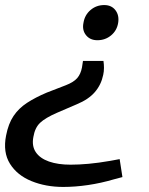

<svg xmlns="http://www.w3.org/2000/svg" viewBox="-21 -605 590 759"><path d="M388 -364Q390 -351 390 -336.5Q390 -322 387 -309Q379 -270 354 -241Q329 -212 283 -193L204 -159Q158 -139 137.5 -119.5Q117 -100 111 -64Q104 -28 120.5 -3.5Q137 21 172.5 33.5Q208 46 258 46Q291 46 329.5 42.5Q368 39 414 31L452 24L463 95L429 104Q378 119 327 126.5Q276 134 229 134Q160 134 103.5 111Q47 88 18.5 42.5Q-10 -3 3 -69Q12 -116 32.5 -146.5Q53 -177 86 -198.5Q119 -220 164 -239L239 -268Q270 -280 284 -296Q298 -312 303 -338L307 -364ZM391 -585Q420 -585 435.5 -564.5Q451 -544 446 -514Q441 -484 418 -465Q395 -446 364 -446Q335 -446 319 -466Q303 -486 309 -515Q314 -546 337 -565.5Q360 -585 391 -585Z"/></svg>

Font: REM
Style: Italic
Weight: 400
Italic angle: -11°
Designer: Octavio Pardo
Foundry: Ashler Design
Version: Version 1.005;gftools[0.9.28]